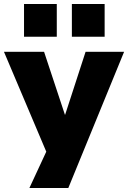

<svg xmlns="http://www.w3.org/2000/svg" viewBox="-37 -767 645 967"><path d="M111 180 216 -46V44L-17 -506H185L290 -189H291L394 -506H588L307 180ZM325 -582V-747H490V-582ZM84 -582V-747H249V-582Z"/></svg>

Font: Nunito Sans 7pt Black
Style: Regular
Weight: 900
Designer: Vernon Adams
Foundry: Vernon Adams
Version: Version 3.101;gftools[0.9.27]